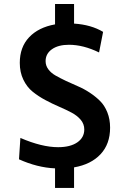

<svg xmlns="http://www.w3.org/2000/svg" viewBox="-20 -826 640 952"><path d="M252.9 106V8.8Q165 4.9 74.2 -36.1L81.1 -142.1Q187.5 -96.2 268.1 -96.2Q328.6 -96.2 363.3 -120.1Q397.9 -144 397.9 -184.1Q397.9 -210.9 380.4 -231.9Q362.8 -252.9 334.5 -267.8Q306.2 -282.7 272.2 -297.4Q238.3 -312 204.1 -330.3Q169.9 -348.6 141.6 -371.6Q113.3 -394.5 95.7 -431.2Q78.1 -467.8 78.1 -514.2Q78.1 -592.3 124.5 -641.4Q170.9 -690.4 252.9 -705.1V-806.2H347.2V-709Q431.6 -703.6 491.2 -668L471.2 -565.9Q393.1 -604 321.8 -604Q269 -604 237.5 -581.8Q206.1 -559.6 206.1 -522.9Q206.1 -500.5 219.7 -482.2Q233.4 -463.9 255.9 -451.2Q278.3 -438.5 307.1 -424.8Q335.9 -411.1 366 -398.4Q396 -385.7 424.8 -366.7Q453.6 -347.7 476.1 -325.4Q498.5 -303.2 512.2 -269Q525.9 -234.9 525.9 -192.9Q525.9 -111.8 478.5 -61.3Q431.2 -10.7 347.2 3.9V106Z"/></svg>

Font: LT Hoop SemBd
Style: Regular
Weight: 600
Designer: Daniel Lyons
Foundry: LyonsType
Version: Version 1.000